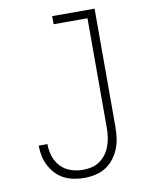

<svg xmlns="http://www.w3.org/2000/svg" viewBox="-84 -796 668 865"><g transform="rotate(-10 250.0 -363.5)"><path d="M231 8Q208 8 184.5 3.5Q161 -1 140 -11.5Q119 -22 102.5 -39.5Q86 -57 75 -78Q64 -99 59 -122Q54 -145 54 -169Q54 -169 54 -170Q54 -171 54 -171H94Q94 -171 94 -170.5Q94 -170 94 -169Q94 -141 103 -114Q112 -87 131 -67Q150 -47 177 -38Q204 -29 231 -29Q252 -29 272 -33.5Q292 -38 309 -50Q326 -62 338 -78.5Q350 -95 357 -114.5Q364 -134 367 -154.5Q370 -175 370 -195V-698H215V-735H409V-195Q409 -169 405.5 -143.5Q402 -118 392.5 -94.5Q383 -71 367 -50.5Q351 -30 329.5 -16.5Q308 -3 282.5 2.5Q257 8 231 8Z"/></g></svg>

Font: Iosevka Slab Extralight
Style: Regular
Weight: 200
Monospace: yes
Designer: Belleve Invis
Foundry: Belleve Invis
Version: Version 11.1.1; ttfautohint (v1.8.3)